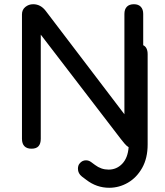

<svg xmlns="http://www.w3.org/2000/svg" viewBox="-20 -697 782 909"><path d="M84 -40V-629Q84 -651 100 -664Q116 -677 137 -677Q172 -677 196 -646L569 -156V-631Q569 -653 580.5 -665Q592 -677 614 -677Q635 -677 646.5 -665Q658 -653 658 -631V-483Q679 -473 679 -440V-13Q679 52 653 98Q627 144 585.5 168Q544 192 497 192Q437 192 388 154L368 139Q349 124 349 102Q349 86 357 77Q369 62 387 62Q400 62 411 70L430 84Q459 106 494 106Q532 106 558.5 78.5Q585 51 589 0Q579 -6 569 -18Q559 -30 552 -39L173 -533V-40Q173 -17 162.5 -5Q152 7 129 7Q107 7 95.5 -5Q84 -17 84 -40Z"/></svg>

Font: SN Pro
Style: Regular
Weight: 400
Designer: Tobias Whetton
Foundry: Supernotes
Version: Version 1.003